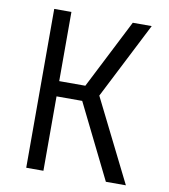

<svg xmlns="http://www.w3.org/2000/svg" viewBox="-82 -800 764 869"><g transform="rotate(10 300.0 -365.0)"><path d="M97 0V-730H176V-412H296L458 -730H545L366 -379L555 0H463L294 -342H176V0Z"/></g></svg>

Font: JetBrains Mono NL Light
Style: Regular
Weight: 300
Monospace: yes
Designer: Philipp Nurullin, Konstantin Bulenkov
Foundry: JetBrains
Version: Version 2.305; ttfautohint (v1.8.4.7-5d5b)